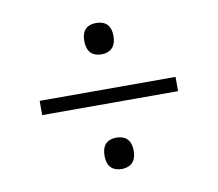

<svg xmlns="http://www.w3.org/2000/svg" viewBox="-59 -625 677 597"><g transform="rotate(-10 279.5 -326.5)"><path d="M280 -458C305 -458 326 -471 326 -508C326 -545 305 -557 280 -557C254 -557 234 -545 234 -508C234 -471 254 -458 280 -458ZM65 -304H494V-349H65ZM280 -96C305 -96 326 -109 326 -145C326 -183 305 -195 280 -195C254 -195 234 -183 234 -145C234 -109 254 -96 280 -96Z"/></g></svg>

Font: Noto Serif Telugu Light
Style: Regular
Weight: 300
Designer: Jelle Bosma - Monotype Design Team
Foundry: Monotype Imaging Inc.
Version: Version 2.005